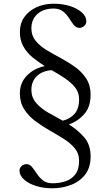

<svg xmlns="http://www.w3.org/2000/svg" viewBox="-20 -729 590 1034"><path d="M263 258Q301 258 333.5 247Q366 236 386 209.5Q406 183 406 136Q406 98 383 70Q360 42 323.5 19Q287 -4 246.5 -27Q206 -50 169.5 -77.5Q133 -105 110 -141Q87 -177 87 -226Q87 -283 125 -322Q163 -361 221 -373Q186 -395 155 -420.5Q124 -446 105.5 -479.5Q87 -513 87 -557Q87 -603 111 -637Q135 -671 176.5 -690Q218 -709 268 -709Q318 -709 358 -696Q398 -683 421.5 -661.5Q445 -640 445 -614Q445 -600 434 -589.5Q423 -579 408 -579Q390 -579 377.5 -594.5Q365 -610 352 -631Q339 -652 319.5 -667.5Q300 -683 269 -683Q215 -683 182 -654Q149 -625 149 -576Q149 -537 172 -509Q195 -481 231.5 -459Q268 -437 308.5 -415.5Q349 -394 385.5 -367.5Q422 -341 445 -305Q468 -269 468 -218Q468 -154 434 -115Q400 -76 351 -59Q398 -30 433 10Q468 50 468 113Q468 174 438 212Q408 250 360.5 267.5Q313 285 262 285Q213 285 172.5 272Q132 259 108.5 237Q85 215 85 190Q85 176 96 165.5Q107 155 122 155Q140 155 152.5 170.5Q165 186 178.5 206.5Q192 227 211.5 242.5Q231 258 263 258ZM406 -195Q406 -231 384.5 -258Q363 -285 329.5 -307.5Q296 -330 258 -351Q209 -348 179 -319.5Q149 -291 149 -245Q149 -205 174 -175.5Q199 -146 238 -123.5Q277 -101 318 -79Q356 -88 381 -115.5Q406 -143 406 -195Z"/></svg>

Font: Gilda Display
Style: Regular
Weight: 400
Designer: Eduardo Rodriguez Tunni
Foundry: Eduardo Rodriguez Tunni
Version: Version 1.002; ttfautohint (v1.8.4.7-5d5b);gftools[0.9.22]